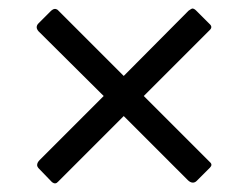

<svg xmlns="http://www.w3.org/2000/svg" viewBox="-20 -598 580 450"><path d="M472 -218Q479 -212 472 -205L441 -174Q437 -170 432 -170Q426 -170 420 -176L270 -326L116 -172Q110 -165 102 -171L72 -202Q67 -207 67 -211Q67 -217 73 -223L223 -373L70 -525Q66 -530 66 -534Q66 -539 70 -543L100 -573Q108 -580 115 -575L270 -420L422 -573Q429 -578 431 -578Q435 -578 440 -573L471 -542Q479 -535 472 -528L317 -373Z"/></svg>

Font: Libre Franklin
Style: Regular
Weight: 400
Designer: Pablo Impallari, Rodrigo Fuenzalida
Foundry: Impallari Type
Version: Version 1.001; ttfautohint (v1.4.1)